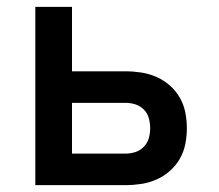

<svg xmlns="http://www.w3.org/2000/svg" viewBox="-20 -540 640 560"><path d="M83 0V-520H190V-332H346Q369 -332 392 -328.5Q415 -325 436.5 -315.5Q458 -306 475.5 -290.5Q493 -275 504.5 -255Q516 -235 520.5 -212Q525 -189 525 -166Q525 -143 520.5 -120Q516 -97 504.5 -77Q493 -57 475.5 -41.5Q458 -26 436.5 -16.5Q415 -7 392 -3.5Q369 0 346 0ZM190 -92H346Q361 -92 375 -96.5Q389 -101 399.5 -112Q410 -123 414 -137Q418 -151 418 -166Q418 -181 414 -195.5Q410 -210 399.5 -220.5Q389 -231 375 -235.5Q361 -240 346 -240H190Z"/></svg>

Font: Iosevka Custom SmBdEx
Style: Regular
Weight: 600
Width: 7
Monospace: yes
Designer: Belleve Invis
Foundry: Belleve Invis
Version: Version 11.2.4; ttfautohint (v1.8.4)